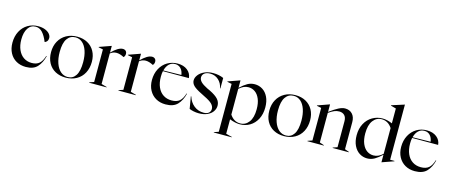

<svg xmlns="http://www.w3.org/2000/svg" viewBox="-54 -1495 5689 2425"><g transform="rotate(15 2790.0 -282.5)"><path d="M20 -239Q20 -322 54 -387Q88 -452 148 -487.5Q208 -523 283 -523Q333 -523 372 -508Q411 -493 432.5 -467.5Q454 -442 454 -413Q454 -388 440.5 -371Q427 -354 411 -351Q379 -429 341.5 -469Q304 -509 253 -509Q190 -509 154 -454Q118 -399 118 -307Q118 -229 143.5 -171.5Q169 -114 214.5 -83.5Q260 -53 320 -53Q384 -53 420 -85.5Q456 -118 477 -187L483 -185Q461 -96 411 -40.5Q361 15 262 15Q190 15 135.5 -16Q81 -47 50.5 -104.5Q20 -162 20 -239Z M522 -250Q522 -330 556 -392Q590 -454 651.5 -488.5Q713 -523 794 -523Q870 -523 928.5 -491Q987 -459 1019.5 -400Q1052 -341 1052 -262Q1052 -180 1018.5 -117Q985 -54 923.5 -19.5Q862 15 782 15Q705 15 646 -17Q587 -49 554.5 -109Q522 -169 522 -250ZM805 1Q872 1 909.5 -56Q947 -113 947 -230Q947 -315 925.5 -378Q904 -441 865 -475Q826 -509 774 -509Q706 -509 666.5 -453Q627 -397 627 -280Q627 -195 649.5 -131.5Q672 -68 712 -33.5Q752 1 805 1Z M1087 -5 1146 -25V-451L1087 -463V-468L1242 -523H1243V-436Q1330 -523 1389 -523Q1413 -523 1427.5 -509Q1442 -495 1442 -471Q1442 -442 1423 -425Q1369 -454 1325 -454Q1279 -454 1243 -424V-25L1315 -5V0H1087Z M1469 -5 1528 -25V-451L1469 -463V-468L1624 -523H1625V-436Q1712 -523 1771 -523Q1795 -523 1809.5 -509Q1824 -495 1824 -471Q1824 -442 1805 -425Q1751 -454 1707 -454Q1661 -454 1625 -424V-25L1697 -5V0H1469Z M1844 -239Q1844 -322 1878.5 -387Q1913 -452 1972.5 -487.5Q2032 -523 2105 -523Q2185 -523 2234.5 -483.5Q2284 -444 2289 -382H1949Q1942 -351 1942 -308Q1942 -229 1967.5 -171.5Q1993 -114 2040 -83.5Q2087 -53 2149 -53Q2216 -53 2253 -85Q2290 -117 2311 -187L2317 -185Q2295 -96 2243.5 -40.5Q2192 15 2088 15Q2016 15 1961 -16.5Q1906 -48 1875 -105.5Q1844 -163 1844 -239ZM2187 -396Q2180 -448 2151 -478.5Q2122 -509 2077 -509Q2030 -509 1998 -478Q1966 -447 1952 -392Z M2399 -9 2372 -167H2378Q2400 -94 2454 -51Q2508 -8 2581 -8Q2624 -8 2647 -28Q2670 -48 2670 -80Q2670 -115 2641 -145Q2612 -175 2537 -211L2494 -233Q2414 -272 2384 -303Q2354 -334 2354 -371Q2354 -408 2381.5 -443.5Q2409 -479 2458.5 -501Q2508 -523 2570 -523Q2647 -523 2707 -496V-359H2702Q2690 -425 2644.5 -466Q2599 -507 2535 -507Q2488 -507 2461 -486Q2434 -465 2434 -432Q2434 -401 2460 -374Q2486 -347 2548 -316L2585 -299Q2662 -261 2695.5 -224Q2729 -187 2729 -138Q2729 -99 2705.5 -63.5Q2682 -28 2635 -6.5Q2588 15 2523 15Q2486 15 2452 7.5Q2418 0 2399 -9Z M2770 195 2829 175V-451L2770 -463V-468L2925 -523H2926V-426Q2976 -473 3019.5 -498Q3063 -523 3115 -523Q3170 -523 3216 -494.5Q3262 -466 3289.5 -409.5Q3317 -353 3317 -273Q3317 -185 3282.5 -119.5Q3248 -54 3189.5 -19.5Q3131 15 3060 15Q3000 15 2926 -14V175L3005 195V200H2770ZM3061 3Q3130 3 3174 -55Q3218 -113 3218 -224Q3218 -303 3195 -357.5Q3172 -412 3133.5 -439Q3095 -466 3048 -466Q2983 -466 2926 -412V-76Q2978 3 3061 3Z M3376 -250Q3376 -330 3410 -392Q3444 -454 3505.5 -488.5Q3567 -523 3648 -523Q3724 -523 3782.5 -491Q3841 -459 3873.5 -400Q3906 -341 3906 -262Q3906 -180 3872.5 -117Q3839 -54 3777.5 -19.5Q3716 15 3636 15Q3559 15 3500 -17Q3441 -49 3408.5 -109Q3376 -169 3376 -250ZM3659 1Q3726 1 3763.5 -56Q3801 -113 3801 -230Q3801 -315 3779.5 -378Q3758 -441 3719 -475Q3680 -509 3628 -509Q3560 -509 3520.5 -453Q3481 -397 3481 -280Q3481 -195 3503.5 -131.5Q3526 -68 3566 -33.5Q3606 1 3659 1Z M3941 -5 4000 -25V-451L3941 -463V-468L4096 -523H4097V-425Q4163 -474 4210.5 -498.5Q4258 -523 4295 -523Q4355 -523 4390.5 -484.5Q4426 -446 4426 -380V-25L4482 -5V0H4271V-5L4328 -25V-364Q4328 -415 4302.5 -441Q4277 -467 4234 -467Q4200 -467 4169.5 -454Q4139 -441 4097 -412V-25L4155 -5V0H3941Z M4522 -235Q4522 -322 4557.5 -387.5Q4593 -453 4653.5 -488Q4714 -523 4786 -523Q4844 -523 4913 -494V-688L4844 -707V-712L5010 -765H5011V-44H5068V-39L4914 15H4913V-83Q4865 -37 4820.5 -11Q4776 15 4724 15Q4669 15 4623 -14Q4577 -43 4549.5 -99.5Q4522 -156 4522 -235ZM4791 -42Q4857 -42 4913 -96V-432Q4861 -511 4778 -511Q4709 -511 4665 -453Q4621 -395 4621 -284Q4621 -205 4644 -150.5Q4667 -96 4705.5 -69Q4744 -42 4791 -42Z M5103 -239Q5103 -322 5137.5 -387Q5172 -452 5231.5 -487.5Q5291 -523 5364 -523Q5444 -523 5493.5 -483.5Q5543 -444 5548 -382H5208Q5201 -351 5201 -308Q5201 -229 5226.5 -171.5Q5252 -114 5299 -83.5Q5346 -53 5408 -53Q5475 -53 5512 -85Q5549 -117 5570 -187L5576 -185Q5554 -96 5502.5 -40.5Q5451 15 5347 15Q5275 15 5220 -16.5Q5165 -48 5134 -105.5Q5103 -163 5103 -239ZM5446 -396Q5439 -448 5410 -478.5Q5381 -509 5336 -509Q5289 -509 5257 -478Q5225 -447 5211 -392Z"/></g></svg>

Font: Nyght Serif
Style: Regular
Weight: 400
Designer: Maksym Kobuzan
Version: Version 0.410;July 4, 2025;FontCreator 15.0.0.2958 64-bit